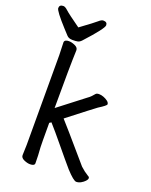

<svg xmlns="http://www.w3.org/2000/svg" viewBox="-189 -977 855 1085"><g transform="rotate(20 238.0 -434.5)"><path d="M407 20Q391 20 344 -31Q306 -75 251 -142Q196 -209 161 -248L150 -241Q150 -103 151 -95Q155 -46 155 0Q155 16 128 16Q111 16 91 7Q71 -2 71 -18L73 -81Q73 -600 72.5 -621Q72 -642 71 -664.5Q70 -687 70 -697Q72 -713 97 -713Q114 -713 134 -704Q154 -695 154 -679Q150 -583 150 -330L303 -448Q315 -456 324.5 -466Q334 -476 339.5 -483Q345 -490 360 -490Q373 -490 387.5 -484.5Q402 -479 413 -470.5Q424 -462 424 -452Q424 -444 379 -416Q358 -401 218 -292Q240 -268 274.5 -228Q309 -188 409 -72Q431 -51 459 -34Q467 -31 467 -23Q467 -15 457.5 -5Q448 5 434.5 12.5Q421 20 407 20ZM113 -726Q90 -726 78.5 -739Q67 -752 50 -770Q-24 -851 -24 -868Q-24 -889 0 -889Q11 -889 27.5 -873.5Q44 -858 120 -804Q198 -861 213.5 -875Q229 -889 240 -889Q264 -889 264 -869Q264 -849 167 -743Q156 -731 145 -728.5Q134 -726 113 -726Z"/></g></svg>

Font: LXGW WenKai Mono TC
Style: Bold
Weight: 700
Designer: LXGW / Fontworks Inc.
Foundry: LXGW / Fontworks Inc.
Version: Version 1.330